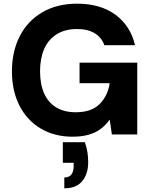

<svg xmlns="http://www.w3.org/2000/svg" viewBox="-20 -732 823 1045"><path d="M375 12Q276 12 201.5 -32.5Q127 -77 86 -157Q45 -237 45 -344Q45 -452 87.5 -535Q130 -618 210 -665Q290 -712 400 -712Q526 -712 608 -652Q690 -592 715 -486H548Q533 -528 495.5 -551Q458 -574 399 -574Q334 -574 288.5 -545.5Q243 -517 220.5 -465.5Q198 -414 198 -344Q198 -272 221 -222Q244 -172 287.5 -146.5Q331 -121 392 -121Q478 -121 522.5 -166Q567 -211 577 -279H413V-391H727V0H589L577 -81Q556 -51 527.5 -30Q499 -9 461.5 1.5Q424 12 375 12ZM330 293V234Q356 234 368.5 218Q381 202 381 170V154H322V42H442Q452 71 456 98Q460 125 460 150Q460 215 427.5 254Q395 293 330 293Z"/></svg>

Font: DM Sans 16pt Black
Style: Regular
Weight: 900
Version: Version 4.004;gftools[0.9.30]